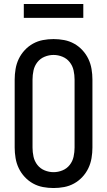

<svg xmlns="http://www.w3.org/2000/svg" viewBox="-20 -940 540 968"><path d="M250 8Q223 8 196.5 3Q170 -2 146.5 -15Q123 -28 104.5 -48Q86 -68 74.5 -92Q63 -116 58.5 -143Q54 -170 54 -196V-539Q54 -565 58.5 -592Q63 -619 74.5 -643Q86 -667 104.5 -687Q123 -707 146.5 -720Q170 -733 196.5 -738Q223 -743 250 -743Q277 -743 303.5 -738Q330 -733 353.5 -720Q377 -707 395.5 -687Q414 -667 425.5 -643Q437 -619 441.5 -592Q446 -565 446 -539V-196Q446 -170 441.5 -143Q437 -116 425.5 -92Q414 -68 395.5 -48Q377 -28 353.5 -15Q330 -2 303.5 3Q277 8 250 8ZM250 -72Q273 -72 295 -81Q317 -90 331.5 -108.5Q346 -127 351 -150Q356 -173 356 -196V-539Q356 -562 351 -585Q346 -608 331.5 -626.5Q317 -645 295 -654Q273 -663 250 -663Q227 -663 205 -654Q183 -645 168.5 -626.5Q154 -608 149 -585Q144 -562 144 -539V-196Q144 -173 149 -150Q154 -127 168.5 -108.5Q183 -90 205 -81Q227 -72 250 -72ZM100 -850V-920H400V-850Z"/></svg>

Font: Iosevka SS10 Medium
Style: Regular
Weight: 500
Monospace: yes
Designer: Belleve Invis
Foundry: Belleve Invis
Version: Version 28.0.6; ttfautohint (v1.8.4)